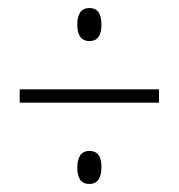

<svg xmlns="http://www.w3.org/2000/svg" viewBox="-20 -591 445 477"><path d="M202 -489C224 -489 232 -505 232 -529C232 -554 225 -571 202 -571C180 -571 172 -554 172 -530C172 -506 180 -489 202 -489ZM29 -336H375V-369H29ZM202 -134C224 -134 232 -151 232 -176C232 -199 225 -216 202 -216C181 -216 172 -200 172 -174C172 -152 179 -134 202 -134Z"/></svg>

Font: Noto Sans ExtraCondensed ExtraLight
Style: Regular
Weight: 200
Width: 2
Designer: Monotype Design Team
Foundry: Monotype Imaging Inc.
Version: Version 2.013